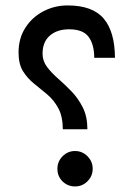

<svg xmlns="http://www.w3.org/2000/svg" viewBox="-20 -687 491 707"><path d="M48.3 -493.7Q48.3 -545.9 73.5 -585Q98.6 -624 139.9 -645.5Q181.2 -667 229 -667Q320.8 -667 361.8 -618.7Q402.8 -570.3 403.3 -474.1H327.1Q326.7 -524.4 305.9 -551.8Q285.2 -579.1 234.4 -579.1Q190.4 -579.1 163.6 -555.9Q136.7 -532.7 136.7 -489.3Q136.7 -462.4 153.3 -440.4Q169.9 -418.5 194.6 -397Q219.2 -375.5 243.7 -350.1Q268.1 -324.7 284.9 -291.3Q301.8 -257.8 301.8 -210.9H211.4Q210.9 -258.8 194.6 -288.8Q178.2 -318.8 153.8 -339.4Q129.4 -359.9 105.2 -379.2Q81.1 -398.4 64.7 -424.8Q48.3 -451.2 48.3 -493.7ZM191.4 -65.4Q191.4 -92.3 210.4 -111.6Q229.5 -130.9 256.3 -130.9Q283.2 -130.9 302.2 -111.6Q321.3 -92.3 321.3 -65.4Q321.3 -38.6 302.2 -19.5Q283.2 -0.5 256.3 -0.5Q229.5 -0.5 210.4 -19Q191.4 -37.6 191.4 -65.4Z"/></svg>

Font: Vazir WOL-UI
Style: Regular-WOL-UI
Weight: 400
Designer: Saber Rastikerdar
Foundry: Saber Rastikerdar
Version: Version 30.1.0